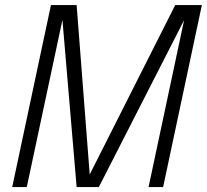

<svg xmlns="http://www.w3.org/2000/svg" viewBox="-20 -758 838 778"><path d="M690 -737.5H798L641 0H582L726 -676.5L380.5 0H290.5L233 -677.5L88.5 0H29.5L186.5 -737.5H290.5L343.5 -51Z"/></svg>

Font: Epilogue Light
Style: Italic
Weight: 300
Italic angle: -12°
Designer: Tyler Finck
Foundry: Etcetera Type Co
Version: Version 2.111; ttfautohint (v1.8.3)